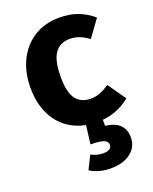

<svg xmlns="http://www.w3.org/2000/svg" viewBox="-150 -631 778 975"><g transform="rotate(-20 239.5 -143.5)"><path d="M291.8 -548Q346.6 -548 390.4 -531.8Q434.2 -515.6 472.6 -482.6L405.8 -390.4Q380.2 -409.8 355.8 -419Q331.4 -428.2 304.2 -428.2Q251 -428.2 223.6 -388.6Q196.2 -349 196.2 -262.2Q196.2 -177.2 223.7 -141.7Q251.2 -106.2 303 -106.2Q329.2 -106.2 351.6 -114.5Q374 -122.8 404.8 -142.6L472.6 -46Q395.2 16.8 294.8 16.8Q214.2 16.8 155.2 -17.5Q96.2 -51.8 64.6 -114.9Q33 -178 33 -261.4Q33 -345.4 64.9 -410.2Q96.8 -475 155.2 -511.5Q213.6 -548 291.8 -548ZM323 48.2Q375.2 54 400.7 79.6Q426.2 105.2 426.2 147Q426.2 198.6 385.8 230Q345.4 261.4 278.2 261.4Q244.8 261.4 215.7 253.1Q186.6 244.8 166.8 231.4L202.6 159Q234.4 176.2 266.2 176.2Q288.6 176.2 300.9 169.1Q313.2 162 313.2 145.8Q313.2 127.8 291.6 119.7Q270 111.6 221.2 111.6L237 -16H323Z"/></g></svg>

Font: Firava
Style: Regular
Weight: 400
Designer: Carrois Corporate & Edenspiekermann AG
Foundry: Greg Finn Gibson
Version: Version 5.000